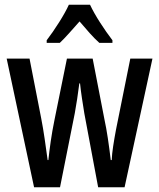

<svg xmlns="http://www.w3.org/2000/svg" viewBox="-20 -786 669 806"><path d="M334 -310Q329 -340 324 -373.5Q319 -407 316 -436H313Q309 -404 304 -371Q299 -338 294 -311L232 0H123L8 -540H104L153 -289Q161 -248 167.5 -203Q174 -158 180 -114H183Q187 -151 193 -193Q199 -235 209 -284L261 -540H369L419 -282Q426 -250 432.5 -207Q439 -164 445 -114H449Q450 -139 455 -172Q460 -205 467 -242L527 -540H620L503 0H392ZM358 -766Q374 -732 400 -691.5Q426 -651 452 -617V-606H397Q377 -624 356.5 -647Q336 -670 314 -696Q291 -670 269.5 -646Q248 -622 231 -606H176V-617Q202 -651 228.5 -693Q255 -735 269 -766Z"/></svg>

Font: Noto Sans Lao UI ExtCond Med
Style: Regular
Weight: 500
Width: 2
Designer: Monotype Design Team
Foundry: Monotype Imaging Inc.
Version: Version 2.000; ttfautohint (v1.8.4.7-5d5b)